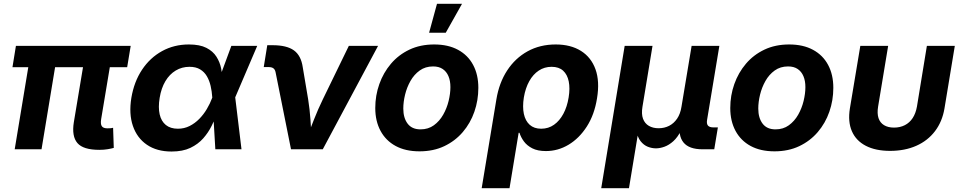

<svg xmlns="http://www.w3.org/2000/svg" viewBox="-20 -783 5044 1007"><path d="M501 2.9Q416.5 2.9 386 -32.7Q355.5 -68.4 367.2 -141.6L428.7 -510.7H569.3L510.7 -159.2Q506.3 -133.3 513.7 -121.6Q521 -109.9 543.5 -109.9Q554.7 -109.9 561.5 -110.6Q568.4 -111.3 573.2 -112.8L576.7 -7.3Q564.9 -3.9 545.2 -0.5Q525.4 2.9 501 2.9ZM57.1 0 141.6 -510.7H282.2L197.8 0ZM45.4 -430.7 63.5 -542.5H665.5L647 -430.7Z M879.9 11.7Q802.7 11.7 750.7 -23.7Q698.7 -59.1 677 -122.6Q655.3 -186 668.9 -269.5Q683.1 -354.5 724.9 -417.2Q766.6 -480 829.8 -514.9Q893.1 -549.8 970.7 -549.8Q1027.8 -549.8 1062.5 -532Q1097.2 -514.2 1115.2 -485.6Q1133.3 -457 1139.9 -423.8Q1146.5 -390.6 1147.5 -360.4H1192.9L1213.4 -274.4L1246.6 0H1109.4L1093.3 -272.5Q1091.3 -303.7 1084.7 -332.3Q1078.1 -360.8 1064.9 -383.3Q1051.8 -405.8 1029.5 -419.2Q1007.3 -432.6 974.1 -432.6Q934.1 -432.6 901.6 -413.1Q869.1 -393.6 847.4 -357.2Q825.7 -320.8 817.4 -270Q809.1 -219.7 817.4 -183.3Q825.7 -147 849.9 -127.4Q874 -107.9 913.1 -107.9Q946.3 -107.9 974.4 -122.1Q1002.4 -136.2 1025.1 -159.4Q1047.9 -182.6 1064.9 -211.4Q1082 -240.2 1092.8 -269.5L1193.4 -542.5H1329.1L1212.4 -269.5L1164.1 -187.5H1119.1Q1106.9 -157.2 1089.8 -122.6Q1072.8 -87.9 1045.9 -57.4Q1019 -26.9 978.8 -7.6Q938.5 11.7 879.9 11.7Z M1506.3 0 1425.3 -404.3Q1422.4 -418.5 1413.8 -424.8Q1405.3 -431.2 1388.7 -431.2H1363.3L1381.8 -545.9H1409.7Q1483.9 -545.9 1521.5 -518.8Q1559.1 -491.7 1567.9 -430.2L1596.2 -262.2Q1604.5 -210 1608.2 -156.5Q1611.8 -103 1615.2 -46.9H1584Q1606 -103.5 1627 -156.7Q1647.9 -210 1673.3 -262.2L1809.6 -542.5H1962.9L1672.9 0Z M2180.2 10.7Q2106.9 10.7 2055.2 -17.3Q2003.4 -45.4 1975.8 -96.7Q1948.2 -147.9 1948.2 -216.3Q1948.2 -282.2 1969.5 -342Q1990.7 -401.9 2030.5 -448.7Q2070.3 -495.6 2127.4 -522.7Q2184.6 -549.8 2257.3 -549.8Q2330.6 -549.8 2382.3 -521.7Q2434.1 -493.7 2461.4 -442.6Q2488.8 -391.6 2488.8 -322.3Q2488.8 -256.8 2468 -197Q2447.3 -137.2 2407.2 -90.3Q2367.2 -43.5 2310.1 -16.4Q2252.9 10.7 2180.2 10.7ZM2185.5 -104.5Q2226.1 -104.5 2255.6 -126Q2285.2 -147.5 2304.4 -181.4Q2323.7 -215.3 2333 -253.9Q2342.3 -292.5 2342.3 -326.2Q2342.3 -359.4 2332 -383.5Q2321.8 -407.7 2301.8 -421.1Q2281.7 -434.6 2251.5 -434.6Q2210.9 -434.6 2181.4 -413.3Q2151.9 -392.1 2132.8 -358.4Q2113.8 -324.7 2104.5 -286.4Q2095.2 -248 2095.2 -213.4Q2095.2 -164.6 2117.9 -134.5Q2140.6 -104.5 2185.5 -104.5ZM2230.5 -611.3 2272 -763.2H2403.3L2317.9 -611.3Z M2506.3 204.1 2583.5 -262.2Q2597.7 -348.6 2639.9 -413.3Q2682.1 -478 2747.1 -513.9Q2812 -549.8 2894.5 -549.8Q2973.1 -549.8 3026.9 -516.1Q3080.6 -482.4 3103.3 -419.4Q3126 -356.4 3111.3 -267.6Q3097.7 -181.6 3057.9 -119.6Q3018.1 -57.6 2962.4 -24.2Q2906.7 9.3 2843.3 9.3Q2799.8 9.3 2771.7 -5.1Q2743.7 -19.5 2727.8 -41.3Q2711.9 -63 2704.6 -86.4H2700.2L2652.3 204.1ZM2818.4 -107.9Q2856.4 -107.9 2885.7 -128.7Q2915 -149.4 2934.8 -186.3Q2954.6 -223.1 2962.4 -272Q2970.2 -319.8 2962.9 -356Q2955.6 -392.1 2933.3 -412.4Q2911.1 -432.6 2873 -432.6Q2835.4 -432.6 2805.7 -412.8Q2775.9 -393.1 2755.9 -357.2Q2735.8 -321.3 2727.5 -272Q2719.7 -222.7 2727.5 -185.8Q2735.4 -148.9 2758.3 -128.4Q2781.2 -107.9 2818.4 -107.9Z M3133.3 204.1 3256.3 -542.5H3402.3L3349.6 -223.1Q3343.3 -185.1 3352.5 -160.2Q3361.8 -135.3 3383.3 -122.8Q3404.8 -110.4 3434.1 -110.4Q3464.4 -110.4 3489.3 -123Q3514.2 -135.7 3531.2 -160.6Q3548.3 -185.5 3554.2 -223.1L3607.4 -542.5H3752.9L3688.5 -154.3Q3685.1 -133.8 3693.1 -124.3Q3701.2 -114.7 3723.1 -114.7H3745.1L3726.1 0H3664.6Q3593.8 0 3564.7 -35.9Q3535.6 -71.8 3546.9 -139.6L3555.2 -189H3579.1Q3570.3 -134.3 3552.2 -98.6Q3534.2 -63 3511.5 -42.5Q3488.8 -22 3464.8 -13.4Q3440.9 -4.9 3420.4 -4.9Q3398.9 -4.9 3377.4 -13.4Q3356 -22 3339.8 -42.5Q3323.7 -63 3317.4 -98.6Q3311 -134.3 3319.8 -189H3343.8L3278.8 204.1Z M4042 10.7Q3968.8 10.7 3917 -17.3Q3865.2 -45.4 3837.6 -96.7Q3810.1 -147.9 3810.1 -216.3Q3810.1 -282.2 3831.3 -342Q3852.5 -401.9 3892.3 -448.7Q3932.1 -495.6 3989.3 -522.7Q4046.4 -549.8 4119.1 -549.8Q4192.4 -549.8 4244.1 -521.7Q4295.9 -493.7 4323.2 -442.6Q4350.6 -391.6 4350.6 -322.3Q4350.6 -256.8 4329.8 -197Q4309.1 -137.2 4269 -90.3Q4229 -43.5 4171.9 -16.4Q4114.7 10.7 4042 10.7ZM4047.4 -104.5Q4087.9 -104.5 4117.4 -126Q4147 -147.5 4166.3 -181.4Q4185.5 -215.3 4194.8 -253.9Q4204.1 -292.5 4204.1 -326.2Q4204.1 -359.4 4193.8 -383.5Q4183.6 -407.7 4163.6 -421.1Q4143.6 -434.6 4113.3 -434.6Q4072.8 -434.6 4043.2 -413.3Q4013.7 -392.1 3994.6 -358.4Q3975.6 -324.7 3966.3 -286.4Q3957 -248 3957 -213.4Q3957 -164.6 3979.7 -134.5Q4002.4 -104.5 4047.4 -104.5Z M4648.4 8.3Q4572.3 8.3 4521 -18.3Q4469.7 -44.9 4448 -94.7Q4426.3 -144.5 4437.5 -214.4L4492.2 -542.5H4638.2L4585.4 -223.6Q4579.6 -188 4587.6 -163.6Q4595.7 -139.2 4616.7 -126.5Q4637.7 -113.8 4668.9 -113.8Q4700.7 -113.8 4725.6 -126.5Q4750.5 -139.2 4766.6 -163.6Q4782.7 -188 4789.1 -223.6L4841.3 -542.5H4987.8L4933.6 -214.4Q4921.9 -145 4883.8 -95Q4845.7 -44.9 4785.6 -18.3Q4725.6 8.3 4648.4 8.3Z"/></svg>

Font: Inter 16pt
Style: Bold Italic
Weight: 700
Italic angle: -9.3988°
Version: Version 4.001;git-66647c0bb